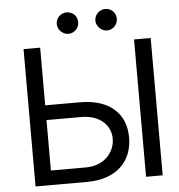

<svg xmlns="http://www.w3.org/2000/svg" viewBox="-59 -957 946 1013"><g transform="rotate(-5 413.5 -450.5)"><path d="M88.1 0H360.8C517 0 602.3 -88.1 602.3 -214.5C602.3 -340.9 517 -421.9 360.8 -421.9H176.1V-727.3H88.1ZM176.1 -76.7V-343.8H360.8C460.2 -343.8 515.6 -285.5 515.6 -215.9C515.6 -144.9 460.2 -76.7 360.8 -76.7ZM274.1 -843.8C274.1 -813.9 301.1 -786.9 331 -786.9C363.6 -786.9 387.8 -813.9 387.8 -843.8C387.8 -876.4 363.6 -900.6 331 -900.6C301.1 -900.6 274.1 -876.4 274.1 -843.8ZM478.7 -843.8C478.7 -813.9 505.7 -786.9 535.5 -786.9C568.2 -786.9 592.3 -813.9 592.3 -843.8C592.3 -876.4 568.2 -900.6 535.5 -900.6C505.7 -900.6 478.7 -876.4 478.7 -843.8ZM673.3 0H761.4V-727.3H673.3Z"/></g></svg>

Font: Margiela Sans
Style: Regular
Weight: 400
Designer: Stefan Endress, Andreas Faust
Version: Version 1.100;FEAKit 1.0